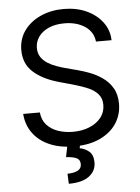

<svg xmlns="http://www.w3.org/2000/svg" viewBox="-62 -785 762 1045"><g transform="rotate(-5 319.0 -262.0)"><path d="M485.8 -545.4Q479.5 -599.6 434.1 -629.4Q388.7 -659.2 322.3 -659.2Q273.9 -659.2 238 -643.6Q202.1 -627.9 182.1 -600.6Q162.1 -573.2 162.1 -538.6Q162.1 -509.3 176 -488.5Q189.9 -467.8 211.9 -454.1Q233.9 -440.4 258.1 -431.6Q282.2 -422.9 302.7 -417.5L376.5 -397.9Q404.8 -390.6 439.7 -377.2Q474.6 -363.8 506.8 -341.3Q539.1 -318.8 560.1 -283.7Q581.1 -248.5 581.1 -197.3Q581.1 -138.2 550.3 -90.8Q519.5 -43.5 460.7 -15.4Q401.9 12.7 318.4 12.7Q240.2 12.7 183.1 -12.5Q126 -37.6 93.5 -82.8Q61 -127.9 56.6 -187.5H147.9Q151.4 -146.5 175.5 -119.6Q199.7 -92.8 237.3 -79.8Q274.9 -66.9 318.4 -66.9Q368.7 -66.9 408.7 -83.3Q448.7 -99.6 472.2 -129.4Q495.6 -159.2 495.6 -198.7Q495.6 -234.9 475.3 -257.8Q455.1 -280.8 422.1 -294.9Q389.2 -309.1 351.1 -319.8L261.2 -345.2Q175.8 -369.6 126.2 -415Q76.7 -460.4 76.7 -534.2Q76.7 -595.2 109.9 -640.9Q143.1 -686.5 199.5 -711.9Q255.9 -737.3 325.2 -737.3Q395.5 -737.3 450.2 -712.2Q504.9 -687 537.1 -643.8Q569.3 -600.6 570.8 -545.4ZM282.7 -2.9H352.1L346.7 25.4Q374.5 29.8 397.5 48.8Q420.4 67.9 420.4 109.4Q420.4 155.3 382.6 184.1Q344.7 212.9 271 212.9L268.6 157.7Q301.8 157.7 323.5 147.2Q345.2 136.7 345.2 112.3Q345.2 87.9 326.9 78.9Q308.6 69.8 268.6 66.9Z"/></g></svg>

Font: Sahel VF Regular
Style: Regular
Weight: 400
Foundry: Saber Rastikerdar (saber.rastikerdar@gmail.com)
Version: Version 3.4.0